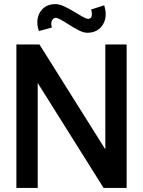

<svg xmlns="http://www.w3.org/2000/svg" viewBox="-20 -917 698 937"><path d="M60 0V-700H172.5L494 -188V-700H598V0H485.5L164 -512V0ZM406.5 -757Q388 -757 363.5 -769.5Q339 -782 315 -797.8Q291 -813.5 271.8 -823.5Q252.5 -833.5 244 -828Q224 -815.5 233 -782.5L170 -765.5Q157.5 -800.5 164.5 -830.5Q171.5 -860.5 193.8 -878.8Q216 -897 250.5 -897Q269 -897 292.5 -886.2Q316 -875.5 339.5 -861.2Q363 -847 382 -836Q401 -825 410 -825Q426 -825 427.8 -841Q429.5 -857 424.5 -870.5L488.5 -891Q500.5 -853.5 493 -823.2Q485.5 -793 462.8 -775Q440 -757 406.5 -757Z"/></svg>

Font: Urbanist SemiBold
Style: Regular
Weight: 600
Designer: Corey Hu
Foundry: Corey Hu
Version: Version 1.321; ttfautohint (v1.8.4.7-5d5b)